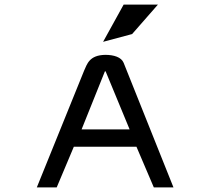

<svg xmlns="http://www.w3.org/2000/svg" viewBox="-20 -820 900 840"><path d="M558 -671 671 -800H521L431 -637ZM521 -545C511 -570 478 -580 441 -580C370 -579 361 -539 348 -511L141 0H228L303 -178H577L653 0H739ZM439 -508H442L547 -254H337Z"/></svg>

Font: Charger Monospace
Style: Regular
Weight: 400
Designer: Jasper
Foundry: Cannot Into Space Fonts
Version: Version 0.980